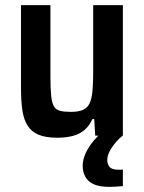

<svg xmlns="http://www.w3.org/2000/svg" viewBox="-20 -530 563 750"><path d="M204 8Q158 8 130 -4Q102 -16 87 -40.5Q72 -65 67 -101.5Q62 -138 62 -187V-510H177V-230Q177 -183 180 -155Q183 -127 191 -114Q199 -101 215 -97Q231 -93 257 -93Q286 -93 303.5 -100.5Q321 -108 329.5 -125.5Q338 -143 341 -172.5Q344 -202 344 -246V-510H460V0H352L348 -65H341Q330 -40 311.5 -23.5Q293 -7 266 0.5Q239 8 204 8ZM409 200Q367 200 344.5 189Q322 178 312.5 159Q303 140 303 119Q303 86 323 52Q343 18 375 -10L459 0Q447 9 433 25Q419 41 409 59.5Q399 78 399 95Q399 111 408 122Q417 133 444 133Q446 133 451 133Q456 133 460 132V197Q446 198 434 199Q422 200 409 200Z"/></svg>

Font: Saira SemiCondensed SemiBold
Style: Regular
Weight: 600
Width: 4
Designer: Hector Gatti with collaboration of the Omnibus-Type team
Foundry: Omnibus-Type
Version: Version 1.101